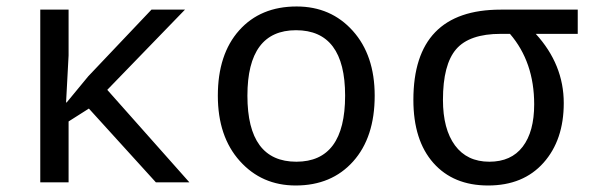

<svg xmlns="http://www.w3.org/2000/svg" viewBox="-20 -566 1840 596"><path d="M187 -248 253.9 -329.1 450.2 -536.1H554.2L313 -287.1L567.9 0H463.9L255.9 -229L192.9 -189V0H105V-536.1H192.9V-394L185.1 -248Z M897.9 9.8Q792.5 9.8 724.4 -66.2Q656.2 -142.1 656.2 -269Q656.2 -397.5 722.4 -471.7Q788.6 -545.9 900.9 -545.9Q1007.3 -545.9 1075.2 -470.2Q1143.1 -394.5 1143.1 -269Q1143.1 -139.6 1076.2 -64.9Q1009.3 9.8 897.9 9.8ZM899.9 -64Q1051.3 -64 1051.3 -269Q1051.3 -472.2 898.9 -472.2Q748 -472.2 748 -269Q748 -64 899.9 -64Z M1773.4 -536.1V-460.9H1643.1Q1730 -365.7 1730 -246.1Q1730 -131.3 1667.2 -60.8Q1604.5 9.8 1495.1 9.8Q1387.2 9.8 1325.2 -60.3Q1263.2 -130.4 1263.2 -255.9Q1263.2 -536.1 1534.2 -536.1ZM1563 -460.9H1534.2Q1437 -460.9 1396 -413.3Q1355 -365.7 1355 -255.9Q1355 -165.5 1392.3 -114.7Q1429.7 -64 1499 -64Q1566.9 -64 1602.5 -110.6Q1638.2 -157.2 1638.2 -242.2Q1638.2 -373.5 1563 -460.9Z"/></svg>

Font: Noto Mono
Style: Regular
Weight: 400
Designer: Monotype Design Team
Foundry: Monotype Imaging Inc.
Version: Version 1.00